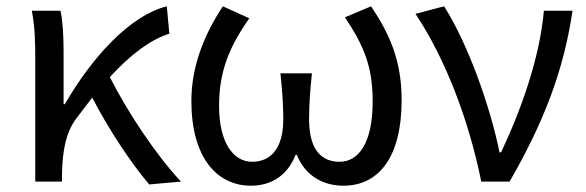

<svg xmlns="http://www.w3.org/2000/svg" viewBox="-20 -577 1861 610"><path d="M454 9 555 0C472 -89 383 -225 329 -332C396 -405 458 -451 518 -470L510 -557C393 -528 272 -395 186 -246H182V-416C182 -464 179 -514 172 -543H81C91 -495 92 -438 92 -394V0H177V-28C179 -99 189 -156 222 -200L273 -267C325 -166 397 -58 454 9Z M777 13C838 13 892 -16 919 -85H923C951 -16 1009 13 1071 13C1183 13 1256 -77 1256 -259C1256 -386 1217 -470 1159 -557L1076 -522C1137 -430 1164 -365 1164 -254C1164 -124 1120 -63 1059 -63C1007 -63 962 -94 962 -198C962 -244 965 -286 971 -344H871C877 -286 880 -244 880 -198C880 -98 834 -63 781 -63C720 -63 676 -126 676 -240C676 -353 710 -430 772 -519L688 -557C632 -472 588 -371 588 -256C588 -77 669 13 777 13Z M1509 0H1599C1709 -191 1771 -354 1799 -543H1708C1695 -396 1638 -233 1572 -93H1567C1537 -241 1466 -439 1391 -557L1300 -533C1393 -394 1469 -199 1509 0Z"/></svg>

Font: ChiuKong Gothic CL
Style: Regular
Weight: 400
Designer: Ryoko NISHIZUKA 西塚涼子 (kana, bopomofo & ideographs); Paul D. Hunt (Latin, Greek & Cyrillic); Sandoll Communications 산돌커뮤니
Foundry: Adobe
Version: Version 1.300